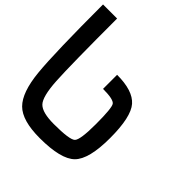

<svg xmlns="http://www.w3.org/2000/svg" viewBox="-228 -1040 1206 1206"><g transform="rotate(45 375.0 -437.5)"><path d="M0 -875H125Q125 -460.9 132.8 -328.1Q140.6 -195.3 175.8 -160.2Q210.9 -125 312.5 -125Q453.1 -125 476.6 -148.4Q500 -171.9 500 -312.5Q500 -453.1 484.4 -476.6Q468.8 -500 375 -500V-625Q515.6 -625 570.3 -562.5Q625 -500 625 -312.5Q625 -125 562.5 -62.5Q500 0 312.5 0Q156.2 0 93.8 -62.5Q31.2 -125 15.6 -285.2Q0 -445.3 0 -875Z"/></g></svg>

Font: CraftyPE
Style: Regular
Weight: 400
Designer: Erek Butcher
Foundry: Haunted Coop
Version: Version 0.018;April 4, 2024;FontCreator 15.0.0.2962 64-bit